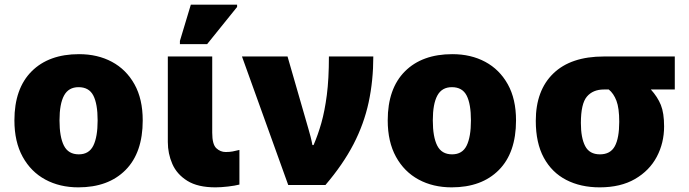

<svg xmlns="http://www.w3.org/2000/svg" viewBox="-20 -796 2964 826"><path d="M594 -278Q594 -139 520 -64.5Q446 10 317 10Q237 10 175 -23.5Q113 -57 77.5 -121.5Q42 -186 42 -278Q42 -415 116 -489Q190 -563 320 -563Q400 -563 461.5 -530Q523 -497 558.5 -433.5Q594 -370 594 -278ZM236 -278Q236 -207 255 -169.5Q274 -132 319 -132Q363 -132 381.5 -169.5Q400 -207 400 -278Q400 -349 381.5 -385Q363 -421 318 -421Q275 -421 255.5 -385Q236 -349 236 -278Z M907 10Q831 10 786 -18Q741 -46 721.5 -90.5Q702 -135 702 -185V-553H893V-225Q893 -175 910.5 -158.5Q928 -142 951 -142Q968 -142 981 -144.5Q994 -147 1010 -151V-2Q991 3 960.5 6.5Q930 10 907 10ZM754 -606V-620L801 -776H1000V-766L871 -606Z M1220 0 1021 -553H1217L1307 -241Q1311 -228 1316 -208.5Q1321 -189 1324 -172H1329Q1348 -216 1362.5 -267Q1377 -318 1386 -387Q1395 -456 1395 -553H1586Q1586 -449 1566 -356Q1546 -263 1501 -176Q1456 -89 1380 0Z M2200 -278Q2200 -139 2126 -64.5Q2052 10 1923 10Q1843 10 1781 -23.5Q1719 -57 1683.5 -121.5Q1648 -186 1648 -278Q1648 -415 1722 -489Q1796 -563 1926 -563Q2006 -563 2067.5 -530Q2129 -497 2164.5 -433.5Q2200 -370 2200 -278ZM1842 -278Q1842 -207 1861 -169.5Q1880 -132 1925 -132Q1969 -132 1987.5 -169.5Q2006 -207 2006 -278Q2006 -349 1987.5 -385Q1969 -421 1924 -421Q1881 -421 1861.5 -385Q1842 -349 1842 -278Z M2560 10Q2478 10 2416 -22Q2354 -54 2319.5 -117.5Q2285 -181 2285 -276Q2285 -407 2360.5 -480Q2436 -553 2578 -553H2883V-411H2780Q2809 -379 2823 -344.5Q2837 -310 2837 -252Q2837 -181 2805.5 -121.5Q2774 -62 2712 -26Q2650 10 2560 10ZM2561 -132Q2606 -132 2625 -167Q2644 -202 2644 -272Q2644 -331 2632 -362.5Q2620 -394 2599 -411H2578Q2531 -411 2505 -380.5Q2479 -350 2479 -267Q2479 -203 2497.5 -167.5Q2516 -132 2561 -132Z"/></svg>

Font: Noto Sans Black
Style: Regular
Weight: 900
Designer: Monotype Design Team
Foundry: Monotype Imaging Inc.
Version: Version 2.007